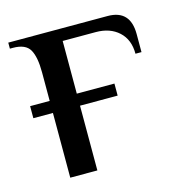

<svg xmlns="http://www.w3.org/2000/svg" viewBox="-78 -543 591 616"><g transform="rotate(-15 217.5 -235.0)"><path d="M407 -390V-330H387Q387 -377 358 -403.5Q329 -430 282 -430H172V-255H297V-215H172V0H82V-215H17V-255H82V-350Q82 -401 68 -425.5Q54 -450 12 -450H2V-470H332Q407 -470 407 -390Z"/></g></svg>

Font: Philosopher
Style: Regular
Weight: 400
Designer: Jovanny Lemonad
Foundry: Jovanny Lemonad
Version: Version 2.000